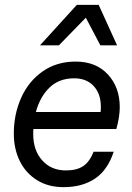

<svg xmlns="http://www.w3.org/2000/svg" viewBox="-20 -763 543 792"><path d="M394 -576 334 -690 223 -576H145L297 -743H387L463 -576ZM118 -231Q117 -224 117 -210Q117 -143 154 -101.5Q191 -60 252 -60Q297 -60 323.5 -78Q350 -96 366 -137H449Q424 -61 371.5 -26Q319 9 242 9Q179 9 132.5 -20Q86 -49 61.5 -99Q37 -149 37 -212Q37 -292 67.5 -360Q98 -428 156 -468.5Q214 -509 292 -509Q376 -509 425 -456Q474 -403 474 -321Q474 -281 460 -231ZM128 -301H395Q396 -308 396 -323Q396 -376 366.5 -408Q337 -440 286 -440Q224 -440 184.5 -402Q145 -364 128 -301Z"/></svg>

Font: CBA Beacon Sans
Style: Italic
Weight: 400
Italic angle: -13°
Designer: Wei Huang
Foundry: Wei Huang
Version: Version 1.002